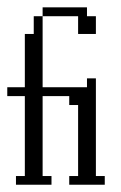

<svg xmlns="http://www.w3.org/2000/svg" viewBox="-20 -508 332 528"><path d="M23.9 0V-23.9H48.3V-243.7H0V-268.1H48.3V-414.6H72.8V-463.4H97.2V-268.1H219.2V-292.5H243.7V-23.9H268.1V0H170.4V-23.9H194.8V-219.2H170.4V-243.7H97.2V-23.9H121.6V0ZM194.8 -414.6V-463.4H97.2V-487.8H219.2V-463.4H243.7V-414.6Z"/></svg>

Font: FS Mondwest Regular
Style: Regular
Weight: 400
Designer: NZWStudios2024
Foundry: https://fontstruct.com
Version: Version 1.0